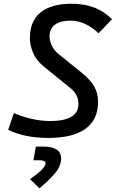

<svg xmlns="http://www.w3.org/2000/svg" viewBox="-20 -723 626 1020"><path d="M237.3 9.8Q110.8 9.8 23.4 -33.2L53.7 -122.1Q153.8 -80.1 246.6 -80.1Q396.5 -80.1 396.5 -170.4Q396.5 -197.8 385.7 -218Q375 -238.3 350.6 -257.8L210.9 -371.1Q173.3 -401.9 156 -442.1Q138.7 -482.4 138.7 -521Q138.7 -610.8 195.6 -657Q252.4 -703.1 360.8 -703.1Q496.1 -703.1 574.7 -620.6L503.9 -546.4Q431.6 -613.3 355 -613.3Q301.3 -613.3 272.2 -592Q243.2 -570.8 243.2 -529.3Q243.2 -507.3 254.9 -481.4Q266.6 -455.6 292.5 -434.6L412.6 -337.9Q459 -300.3 480 -264.4Q501 -228.5 501 -181.6Q501 -87.4 434.1 -38.8Q367.2 9.8 237.3 9.8ZM189.5 277.3 139.6 229Q222.2 171.4 222.2 144Q222.2 128.4 189.5 128.4H157.7L170.4 55.7H207Q304.7 55.7 304.7 118.2Q304.7 160.6 270 200.2Q235.4 239.7 189.5 277.3Z"/></svg>

Font: Cascadia Code NF
Style: Italic
Weight: 400
Italic angle: -10°
Monospace: yes
Designer: Aaron Bell
Foundry: Saja Typeworks
Version: Version 2404.023; ttfautohint (v1.8.4)